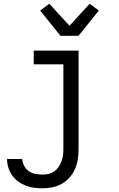

<svg xmlns="http://www.w3.org/2000/svg" viewBox="-20 -793 640 1036"><path d="M210 223Q187 223 163.5 220Q140 217 118.5 208.5Q97 200 78 186Q59 172 45.5 153Q32 134 25 111Q18 88 18 65H100Q101 84 110.5 102Q120 120 136 131Q152 142 171.5 145.5Q191 149 210 149Q227 149 243.5 145Q260 141 273.5 131Q287 121 296.5 107Q306 93 312 77Q318 61 320 44Q322 27 322 10V-446H162V-520H404V10Q404 38 400 65Q396 92 385.5 117Q375 142 357 163Q339 184 315 198Q291 212 264 217.5Q237 223 210 223ZM306 -600 197 -736 246 -773 355 -654 464 -773 513 -736 404 -600Z"/></svg>

Font: Iosevka HT Extended
Style: Regular
Weight: 400
Width: 7
Monospace: yes
Designer: Belleve Invis
Foundry: Belleve Invis
Version: Version 32.3.0; ttfautohint (v1.8.4)